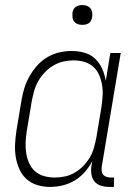

<svg xmlns="http://www.w3.org/2000/svg" viewBox="-20 -729 540 757"><path d="M177 8Q151 8 126.5 0.5Q102 -7 84 -23.5Q66 -40 56 -63Q46 -86 42 -111Q38 -136 39.5 -162.5Q41 -189 45 -215L65 -335Q69 -359 76.5 -383Q84 -407 97 -429.5Q110 -452 127.5 -471.5Q145 -491 167.5 -504Q190 -517 214.5 -522.5Q239 -528 263 -528Q289 -528 313.5 -521Q338 -514 355.5 -497Q373 -480 383 -457.5Q393 -435 397 -410L415 -520H456L381 -71Q380 -63 381 -54.5Q382 -46 387 -40Q392 -34 400.5 -31.5Q409 -29 417 -29H430L429 8H410Q394 8 379 3.5Q364 -1 354 -12Q344 -23 341 -39Q338 -55 340 -71L344 -94Q332 -71 314.5 -51Q297 -31 274.5 -17.5Q252 -4 227 2Q202 8 177 8ZM197 -29Q217 -29 237 -33.5Q257 -38 275 -48.5Q293 -59 308.5 -75Q324 -91 334.5 -109Q345 -127 350.5 -147Q356 -167 360 -187L380 -307Q383 -329 384.5 -350.5Q386 -372 382.5 -393Q379 -414 371 -433Q363 -452 348 -465.5Q333 -479 312.5 -485Q292 -491 270 -491Q250 -491 230 -486.5Q210 -482 191 -471Q172 -460 156.5 -443.5Q141 -427 130.5 -408.5Q120 -390 114.5 -370Q109 -350 105 -329L85 -209Q82 -188 81 -166.5Q80 -145 83.5 -124Q87 -103 95.5 -84.5Q104 -66 119 -53Q134 -40 154.5 -34.5Q175 -29 197 -29ZM305 -631Q295 -631 286.5 -634Q278 -637 272.5 -644Q267 -651 266 -660.5Q265 -670 266 -680Q267 -686 270 -692Q273 -698 279 -702Q285 -706 291.5 -707.5Q298 -709 304 -709Q314 -709 322.5 -706Q331 -703 336.5 -696Q342 -689 343.5 -679.5Q345 -670 343 -660Q342 -654 339 -648Q336 -642 330.5 -638Q325 -634 318 -632.5Q311 -631 305 -631Z"/></svg>

Font: Iosevka Curly Slab Extralight
Style: Italic
Weight: 200
Italic angle: -9°
Monospace: yes
Designer: Belleve Invis
Foundry: Belleve Invis
Version: Version 22.1.2; ttfautohint (v1.8.4)